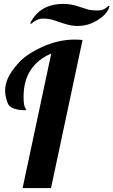

<svg xmlns="http://www.w3.org/2000/svg" viewBox="-20 -950 573 970"><path d="M527.3 -919.9 533.2 -918.9Q524.9 -882.3 476.6 -850.6Q428.2 -818.8 372.1 -818.8Q338.4 -818.8 301.3 -831.5Q264.2 -844.2 244.9 -850.1Q225.6 -856 196.3 -856Q167 -856 138.2 -830.1L132.3 -832Q180.7 -930.2 299.3 -930.2Q337.9 -930.2 371.8 -918.7Q405.8 -907.2 424.1 -902.1Q442.4 -897 473.6 -897Q504.9 -897 527.3 -919.9ZM99.1 -460.9Q99.1 -420.4 106 -408.2Q112.8 -396 112.8 -393.1Q32.7 -393.1 19.3 -428Q5.9 -462.9 5.9 -493.2Q5.9 -523.4 20.3 -555.7Q34.7 -587.9 72.8 -631.3Q110.8 -674.8 192.4 -712.4Q273.9 -750 356.9 -750Q377.4 -750 397 -748L237.8 0H94.2L238.8 -679.2Q172.4 -651.9 135.7 -597.2Q99.1 -542.5 99.1 -460.9Z"/></svg>

Font: Lobster-Regular
Style: Regular
Weight: 400
Designer: Pablo Impallari
Foundry: Pablo Impallari
Version: Version 1.007; ttfautohint (v1.1) -l 8 -r 50 -G 50 -x 14 -D 